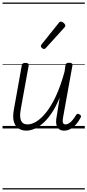

<svg xmlns="http://www.w3.org/2000/svg" viewBox="-20 -1009 686 1508"><path d="M187 17Q152 17 125.5 0Q99 -17 88.5 -54.5Q78 -92 90 -154L151 -495Q153 -506 159.5 -510.5Q166 -515 179 -515Q195 -515 201 -509.5Q207 -504 205 -493L144 -157Q136 -116 139 -88Q142 -60 156 -46Q170 -32 197 -32Q229 -32 266 -54.5Q303 -77 342.5 -126Q382 -175 419 -254Q456 -333 487 -446L494 -496Q497 -508 503 -512Q509 -516 523 -516Q538 -516 544.5 -511Q551 -506 549 -495L477 -96Q473 -74 472.5 -60Q472 -46 477.5 -39Q483 -32 494 -32Q509 -32 523.5 -41.5Q538 -51 551.5 -68Q565 -85 578 -106Q583 -114 589.5 -115Q596 -116 605 -110Q614 -105 616 -99Q618 -93 614 -87Q602 -62 582.5 -38Q563 -14 537.5 1.5Q512 17 484 17Q462 17 448.5 8.5Q435 0 428 -14.5Q421 -29 420.5 -50.5Q420 -72 426 -99L449 -243Q419 -170 385.5 -120.5Q352 -71 317 -40.5Q282 -10 248.5 3.5Q215 17 187 17ZM325 -624Q319 -624 310 -631.5Q301 -639 301 -646Q301 -650 302.5 -653.5Q304 -657 307 -661L440 -827Q444 -834 448.5 -836.5Q453 -839 458 -839Q465 -839 473 -834Q481 -829 487 -822Q493 -815 493 -808Q493 -803 491.5 -800Q490 -797 485 -792L341 -633Q333 -624 325 -624ZM0 469H646V479H0ZM0 -20H646V0H0ZM0 -505H646V-500H0ZM0 -989H646V-979H0Z"/></svg>

Font: Playwrite DE VA Guides
Style: Regular
Weight: 400
Designer: Veronika Burian, José Scaglione
Foundry: TypeTogether
Version: Version 1.003